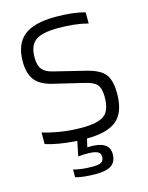

<svg xmlns="http://www.w3.org/2000/svg" viewBox="-123 -713 756 984"><g transform="rotate(-15 254.5 -221.0)"><path d="M323 -272 164 -310Q102 -325 75 -360Q48 -395 48 -458Q48 -551 101 -594Q154 -637 269 -637Q317 -637 355.5 -632.5Q394 -628 425 -619V-560Q392 -569 352 -573.5Q312 -578 268 -578Q182 -578 147 -552.5Q112 -527 112 -463Q112 -421 129 -400Q146 -379 185 -370L344 -331Q421 -313 447 -279.5Q473 -246 473 -177Q473 -77 423 -35Q373 7 264 7L254 51Q312 48 341.5 64.5Q371 81 371 117Q371 158 345 176.5Q319 195 262 195Q227 195 198 191.5Q169 188 154 183V142Q169 147 196.5 150.5Q224 154 254 154Q288 154 301.5 146Q315 138 315 116Q315 98 299 90Q283 82 246 82Q239 82 231.5 82Q224 82 197 84L213 6Q163 3 118.5 -4.5Q74 -12 47 -22V-83Q97 -68 149 -60.5Q201 -53 255 -53Q339 -53 373 -78.5Q407 -104 407 -176Q407 -221 390 -241Q373 -261 323 -272Z"/></g></svg>

Font: Blinker Light
Style: Regular
Weight: 300
Designer: Juergen Huber
Foundry: supertype
Version: Version 1.017;hotconv 1.0.117;makeotfexe 2.5.65602